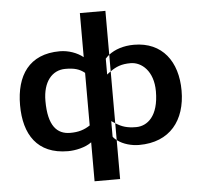

<svg xmlns="http://www.w3.org/2000/svg" viewBox="-59 -767 1059 1011"><g transform="rotate(-5 471.0 -261.5)"><path d="M400 -112C368 -91 338 -82 295 -82C225 -82 179 -129 179 -261C179 -362 228 -420 298 -420C345 -420 373 -412 400 -390ZM515 -125C522 -120 529 -116 535 -112V-23C527 -29 520 -35 515 -43ZM535 -386C529 -382 522 -377 515 -371V-455C521 -462 528 -468 535 -474ZM535 -386C566 -408 594 -420 643 -420C701 -420 763 -368 763 -261C763 -129 702 -82 643 -82C596 -82 568 -91 535 -112ZM535 -706H400V-473C369 -498 323 -515 277 -515C114 -515 44 -406 44 -250C44 -96 112 13 275 13C313 13 367 2 400 -23V183H535V-23C567 2 613 13 651 13C814 13 898 -96 898 -253C898 -406 819 -515 669 -515C613 -515 567 -499 535 -474Z"/></g></svg>

Font: Perun
Style: Bold
Weight: 700
Foundry: Copyright (c) Stefan Peev, Context Ltd, 2016
Version: Version 1.089